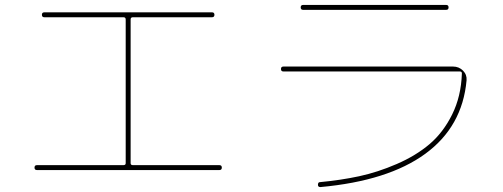

<svg xmlns="http://www.w3.org/2000/svg" viewBox="-20 -730 2040 779"><path d="M130 -40Q120 -40 120 -50Q120 -60 130 -60H481Q490 -60 490 -68V-651Q490 -660 481 -660H160Q150 -660 150 -670Q150 -680 160 -680H840Q850 -680 850 -670Q850 -660 840 -660H519Q510 -660 510 -651V-68Q510 -60 519 -60H870Q880 -60 880 -50Q880 -40 870 -40Z M1130 -440Q1120 -440 1120 -450Q1120 -460 1130 -460H1818Q1842 -460 1858.5 -443.5Q1875 -427 1873 -404Q1856 -216 1705.5 -106Q1555 4 1280 29Q1270 29 1270 20Q1270 9 1278 9Q1363 1 1437.5 -15Q1512 -31 1589.5 -64.5Q1667 -98 1722.5 -145Q1778 -192 1814.5 -265.5Q1851 -339 1854 -432Q1854 -440 1846 -440ZM1210 -690Q1200 -690 1200 -700Q1200 -710 1210 -710H1790Q1800 -710 1800 -700Q1800 -690 1790 -690Z"/></svg>

Font: Rounded Mplus 1c Thin
Style: Regular
Weight: 250
Version: Version 1.059.20150529